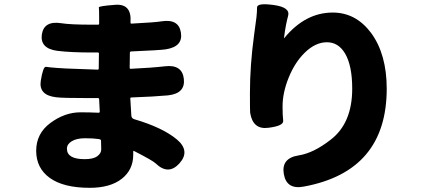

<svg xmlns="http://www.w3.org/2000/svg" viewBox="-20 -828 2040 918"><path d="M409 70Q284 70 218.5 23Q153 -24 153 -107Q153 -190 221.5 -240.5Q290 -291 365 -291Q408 -291 451 -289Q457 -289 457 -294L454 -353Q454 -359 448 -359H405Q276 -359 248 -363Q164 -373 175 -442Q186 -511 200 -508.5Q214 -506 255 -503Q296 -500 337 -499L447 -495Q452 -495 452 -500L453 -572Q453 -577 448 -577H421Q317 -577 254 -585Q171 -596 180 -663Q190 -730 273 -717Q316 -710 420 -710H449Q454 -710 454 -715V-744Q454 -786 452.5 -792.5Q451 -799 531 -805Q610 -811 604 -723Q603 -715 608 -715Q723 -721 752 -726Q835 -739 845 -672Q856 -605 772 -592Q745 -588 607 -582Q601 -582 601 -576L600 -504Q600 -499 605 -499Q708 -504 768 -511Q851 -521 859 -451Q867 -381 783 -372Q719 -366 608 -362Q603 -362 603 -357L608 -275Q609 -262 622 -258Q758 -218 826 -161Q891 -106 838 -47Q785 12 724 -47Q709 -61 621 -106Q617 -108 617 -103V-88Q617 -16 562 27Q507 70 409 70ZM385 -67Q426 -67 445 -81Q464 -95 464 -113.5Q464 -132 463 -156Q463 -161 453 -163Q427 -167 387 -167Q347 -167 323.5 -153Q300 -139 300 -117Q300 -67 385 -67Z M1433 64Q1350 80 1337 4Q1324 -72 1408 -85Q1479 -96 1561 -160Q1664 -239 1664 -404Q1664 -514 1630 -572Q1598 -626 1543 -626Q1488 -626 1437 -576Q1390 -530 1360.5 -457.5Q1331 -385 1331 -319Q1331 -276 1334 -251Q1337 -226 1263 -217Q1189 -207 1176 -289Q1175 -298 1175 -384Q1175 -515 1195 -662Q1201 -703 1206 -744Q1209 -770 1209 -792.5Q1209 -815 1289 -804Q1369 -793 1357.5 -752Q1346 -711 1338 -648Q1337 -643 1340 -647Q1440 -768 1571 -768Q1681 -768 1754 -671Q1829 -569 1829 -404Q1829 -9 1433 64Z"/></svg>

Font: Resource Han Rounded JP Heavy
Style: Regular
Weight: 900
Designer: Cyano Hao (round all glyphs); Ryoko NISHIZUKA 西塚涼子 (kana, bopomofo & ideographs); Paul D. Hunt (Latin, Greek & Cyrillic)
Foundry: Cyano Hao
Version: 0.990